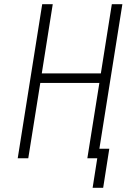

<svg xmlns="http://www.w3.org/2000/svg" viewBox="-20 -750 640 910"><path d="M64 0 180 -730H230L178 -402H458L510 -730H560L451 -45H498L469 140H419L441 0H394L451 -357H171L114 0Z"/></svg>

Font: JetBrains Mono NL Thin
Style: Italic
Weight: 100
Italic angle: -9°
Monospace: yes
Designer: Philipp Nurullin, Konstantin Bulenkov
Foundry: JetBrains
Version: Version 2.305; ttfautohint (v1.8.4.7-5d5b)